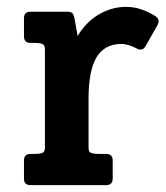

<svg xmlns="http://www.w3.org/2000/svg" viewBox="-20 -539 482 559"><path d="M308.1 -18.6Q308.1 -10.3 303.5 -5.1Q298.8 0 289.1 0H68.8Q49.8 0 49.8 -19V-71.8Q49.8 -80.6 54.2 -85.7Q58.6 -90.8 68.8 -90.8H77.1Q97.7 -90.8 104.2 -94.2Q110.8 -97.7 110.8 -108.9V-396Q110.8 -407.2 104.2 -410.6Q97.7 -414.1 77.1 -414.1H68.8Q49.8 -414.1 49.8 -433.1V-485.8Q49.8 -504.9 68.8 -504.9H174.8Q184.6 -504.9 189.5 -501.7Q194.3 -498.5 196.8 -485.8L206.1 -434.1Q216.8 -452.6 231.7 -468.3Q246.6 -483.9 264.6 -495.1Q282.7 -506.3 303.5 -512.7Q324.2 -519 347.2 -519Q370.6 -519 392.1 -511.5Q413.6 -503.9 432.1 -492.2Q447.8 -482.4 438 -464.8L403.8 -404.8Q395 -388.7 377.9 -397.9Q367.2 -403.8 355.2 -407.5Q343.3 -411.1 332 -411.1Q283.7 -410.2 260.7 -371.6Q237.8 -333 237.8 -251V-108.9Q237.8 -97.7 244.1 -94.2Q250.5 -90.8 271.5 -90.8H289.1Q308.1 -90.8 308.1 -71.8Z"/></svg>

Font: New Telegraph
Style: Bold
Weight: 700
Designer: Frank Baranowski
Foundry: Frank Baranowski
Version: Version 3.001